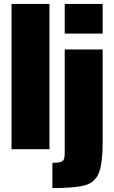

<svg xmlns="http://www.w3.org/2000/svg" viewBox="-20 -763 584 982"><path d="M39 0V-743H233V0ZM311 -591V-743H505V-591ZM311 20V-510H505V-36Q505 74 485.5 122Q466 170 415 184.5Q364 199 248 199V70Q278 70 291 65Q304 60 307.5 50Q311 40 311 20Z"/></svg>

Font: Saira Semi Condensed Black
Style: Regular
Weight: 900
Width: 4
Designer: Hector Gatti with collaboration of the Omnibus-Type team
Foundry: Omnibus-Type
Version: Version 1.001; ttfautohint (v1.8)